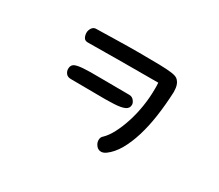

<svg xmlns="http://www.w3.org/2000/svg" viewBox="-92 -661 989 869"><g transform="rotate(30 402.5 -226.5)"><path d="M197.3 -387.7Q181.6 -387.7 175.8 -398.9Q169.9 -410.2 169.9 -423.8Q169.9 -435.5 177.2 -447.3Q184.6 -459 197.3 -460Q244.1 -460.9 303.7 -462.4Q363.3 -463.9 421.9 -463.9Q488.3 -463.9 528.3 -462.9Q568.4 -461.9 590.8 -459Q613.3 -456.1 622.6 -449.7Q631.8 -443.4 637.7 -432.6Q643.6 -420.9 645 -408.7Q646.5 -396.5 646.5 -387.7Q643.6 -320.3 634.8 -259.3Q626 -198.2 610.4 -147.5Q594.7 -96.7 572.8 -58.6Q550.8 -20.5 521.5 1Q507.8 10.7 496.1 10.7Q480.5 10.7 470.2 -2.4Q460 -15.6 460 -29.3Q460 -45.9 470.7 -53.7Q490.2 -72.3 507.3 -105Q524.4 -137.7 537.6 -178.7Q550.8 -219.7 558.1 -265.6Q565.4 -311.5 565.4 -357.4Q565.4 -365.2 565.4 -373.5Q565.4 -381.8 564.5 -389.6Q473.6 -389.6 379.9 -389.2Q286.1 -388.7 197.3 -387.7ZM212.9 -206.1Q196.3 -206.1 188 -216.8Q179.7 -227.5 179.7 -240.2Q179.7 -257.8 191.4 -265.6Q203.1 -273.4 236.3 -275.9Q269.5 -278.3 327.6 -277.3Q385.7 -276.4 478.5 -276.4Q493.2 -276.4 502.4 -265.1Q511.7 -253.9 511.7 -243.2Q511.7 -224.6 494.1 -216.3Q476.6 -208 439.9 -206.1Q403.3 -204.1 346.7 -205.1Q290 -206.1 212.9 -206.1Z"/></g></svg>

Font: Gamja Flower
Style: Regular
Weight: 400
Designer: YoonDesign Inc.
Foundry: YoonDesign Inc.
Version: Version 3.00;build 20171102